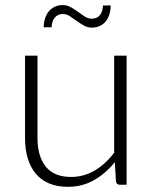

<svg xmlns="http://www.w3.org/2000/svg" viewBox="-20 -712 590 740"><path d="M468 -497.5V0H441.5Q429 0 427 -13L422.5 -87Q388 -44 342.8 -18Q297.5 8 242 8Q200.5 8 169.5 -5Q138.5 -18 118 -42.5Q97.5 -67 87 -101.5Q76.5 -136 76.5 -179.5V-497.5H124.5V-179.5Q124.5 -109.5 156.5 -69.8Q188.5 -30 254 -30Q302.5 -30 344.8 -54.8Q387 -79.5 420 -123.5V-497.5ZM332.5 -640Q354.5 -640 365.2 -653.8Q376 -667.5 377 -691H406.5Q406.5 -673 401.8 -657.2Q397 -641.5 387.8 -630Q378.5 -618.5 365 -612Q351.5 -605.5 334 -605.5Q317.5 -605.5 303 -613.8Q288.5 -622 275 -631.8Q261.5 -641.5 248.8 -649.8Q236 -658 223 -658Q202 -658 190.8 -643.8Q179.5 -629.5 179 -607H148.5Q148.5 -625 153.5 -640.8Q158.5 -656.5 168 -668Q177.5 -679.5 191 -686Q204.5 -692.5 221.5 -692.5Q238.5 -692.5 253 -684.2Q267.5 -676 280.8 -666.2Q294 -656.5 306.8 -648.2Q319.5 -640 332.5 -640Z"/></svg>

Font: LatoLatin Light
Style: Regular
Weight: 300
Designer: Lukasz Dziedzic with Adam Twardoch and Botio Nikoltchev
Foundry: tyPoland Lukasz Dziedzic
Version: Version 2.015; 2015-08-06; http://www.latofonts.com/